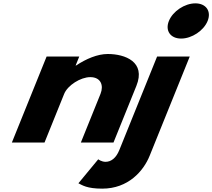

<svg xmlns="http://www.w3.org/2000/svg" viewBox="-20 -850 1266 1145"><path d="M1145.1 -830C1081.3 -830 1010.6 -783 987.2 -725C963.7 -667 996.4 -620 1060.2 -620C1124 -620 1194.7 -667 1218.2 -725C1241.6 -783 1208.9 -830 1145.1 -830ZM916.9 -513H1111.6L872.4 79C835.7 170 744.8 275 589.7 275C497.3 275 470.6 254 447.6 243L565.8 100C565.8 100 585.1 115 609.3 115C642.3 115 672.1 93 691.5 45ZM50.8 0H245.5L362.6 -290C383.2 -341 460.2 -390 518.5 -390C581.2 -390 599.9 -341 579.3 -290L462.2 0H656.8L793.4 -338C851.2 -481 726.1 -528 622.7 -528C561.1 -528 493.3 -499 433.1 -459H430.9L452.7 -513H258Z"/></svg>

Font: Hussar
Style: BdWideOblFour
Weight: 700
Foundry: Cannot Into Space Fonts
Version: Version 2.00